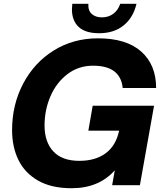

<svg xmlns="http://www.w3.org/2000/svg" viewBox="-20 -981 863 1017"><path d="M44 -292Q44 -426 102.5 -537.5Q161 -649 264.5 -713.5Q368 -778 499 -778Q650 -778 728.5 -707.5Q807 -637 807 -515H630Q618 -633 473 -633Q396 -633 337.5 -588.5Q279 -544 247.5 -471.5Q216 -399 216 -316Q216 -229 262.5 -179Q309 -129 400 -129Q485 -129 539.5 -169Q594 -209 611 -289H448L471 -421H796L721 0H574L588 -79Q504 16 359 16Q252 16 181.5 -24.5Q111 -65 77.5 -134Q44 -203 44 -292ZM361 -932Q361 -941 363 -961H448Q446 -925 466 -907Q486 -889 520 -889Q554 -889 579.5 -907.5Q605 -926 617 -961H703Q686 -888 635 -846.5Q584 -805 505 -805Q432 -805 396.5 -838.5Q361 -872 361 -932Z"/></svg>

Font: Open Sauce One ExtraBold Italic
Style: Regular
Weight: 800
Italic angle: -10°
Designer: Alfredo Marco Pradil
Foundry: Creative Sauce Fz LLC
Version: Version 1.477